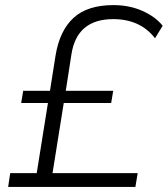

<svg xmlns="http://www.w3.org/2000/svg" viewBox="-20 -733 658 753"><path d="M12 0 20 -54H124L168 -329H63L71 -377H176L198 -516Q214 -613 268.5 -663Q323 -713 425 -713Q487 -713 538 -690.5Q589 -668 618 -632L588 -583Q530 -658 424 -658Q281 -658 260 -519L238 -377H424L416 -329H230L186 -54H520L511 0Z"/></svg>

Font: Nunito Sans Light
Style: Italic
Weight: 300
Italic angle: -9°
Designer: Vernon Adams
Foundry: Vernon Adams
Version: Version 3.006; ttfautohint (v1.8.3)